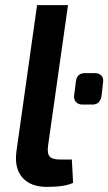

<svg xmlns="http://www.w3.org/2000/svg" viewBox="-20 -720 424 751"><path d="M246 -700 168 -150Q164 -119 174.5 -107.5Q185 -96 217 -96H261L266 -5Q234 11 163 11Q100 11 68 -25Q36 -61 44 -126L125 -700ZM341 -311H303Q286 -311 277 -321Q268 -331 270 -347L277 -402Q281 -434 313 -434H351Q368 -434 377 -424Q386 -414 383 -397L377 -343Q371 -311 341 -311Z"/></svg>

Font: Exo 2.0 Semi Bold
Style: Italic
Weight: 600
Italic angle: -8°
Designer: Natanael Gama
Version: Version 1.001;PS 001.001;hotconv 1.0.70;makeotf.lib2.5.58329